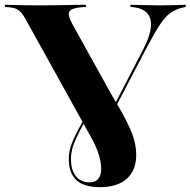

<svg xmlns="http://www.w3.org/2000/svg" viewBox="-26 -591 797 804"><path d="M392.7 192.7Q324.2 192.7 293.1 162.5Q262.1 132.3 262.1 75Q262.1 54 267.3 32.7Q272.6 11.3 286.3 -17.7Q300 -46.8 325 -90.3L331.5 -86.3Q308.1 -44.4 294.8 -15.7Q281.5 12.9 276.2 33.9Q271 54.8 271 74.2Q271 120.2 291.5 146.4Q312.1 172.6 349.2 172.6Q374.2 172.6 385.9 157.3Q397.6 141.9 397.6 116.9Q397.6 88.7 387.9 57.7Q378.2 26.6 358.9 -11.3L446.8 -184.7Q488.7 -115.3 509.7 -71.4Q530.6 -27.4 537.5 1.6Q544.4 30.6 544.4 57.3Q544.4 121.8 505.2 157.3Q466.1 192.7 392.7 192.7ZM370.2 10.5 83.9 -505.6Q73.4 -525.8 63.7 -537.1Q54 -548.4 42.7 -553.6Q31.5 -558.9 12.9 -560.5L-5.6 -562.1V-571Q9.7 -571 31.5 -570.2Q53.2 -569.4 80.6 -569Q108.1 -568.5 138.7 -568.5H140.3H139.5Q169.4 -568.5 197.6 -569Q225.8 -569.4 251.2 -569.8Q276.6 -570.2 297.6 -570.6Q318.5 -571 333.9 -571V-562.1L313.7 -560.5Q274.2 -557.3 264.9 -543.1Q255.6 -529 278.2 -487.9L460.5 -159.7L444.4 -134.7L573.4 -383.9Q615.3 -464.5 604 -509.7Q592.7 -554.8 529.8 -561.3L520.2 -562.1V-571Q564.5 -570.2 591.1 -569.4Q617.7 -568.5 647.6 -568.5Q676.6 -568.5 699.2 -569.4Q721.8 -570.2 751.6 -571V-562.1L731.5 -557.3Q704.8 -550 683.9 -533.9Q662.9 -517.7 640.3 -482.7Q617.7 -447.6 584.7 -384.7L378.2 10.5Z"/></svg>

Font: Playfair 144pt SemiExpanded Black
Style: Regular
Weight: 900
Width: 6
Designer: Claus Eggers Sørensen
Foundry: Claus Eggers Sørensen
Version: Version 2.203